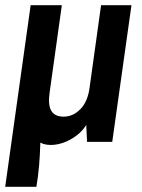

<svg xmlns="http://www.w3.org/2000/svg" viewBox="-27 -546 548 739"><path d="M-7 173 91 -526H211L164 -190Q157 -142 170.5 -119.5Q184 -97 218 -97Q254 -97 282.5 -126Q311 -155 318 -210L362 -526H479L405 0H308L305 -65Q290 -41 266.5 -23.5Q243 -6 217.5 3Q192 12 168 12Q138 12 117 -4Q96 -20 97 -54H125Q129 -29 128 9.5Q127 48 123.5 90.5Q120 133 113 173Z"/></svg>

Font: Archivo Narrow
Style: Bold Italic
Weight: 700
Italic angle: -8°
Designer: Hector Gatti
Foundry: Omnibus-Type
Version: Version 3.002